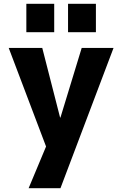

<svg xmlns="http://www.w3.org/2000/svg" viewBox="-20 -773 645 1013"><path d="M339 -603V-753H486V-603ZM119 -603V-753H266V-603ZM297 -153H299L411 -520H579L299 220H131L223 0L26 -520H203Z"/></svg>

Font: Mplus 1p ExtraBold
Style: Regular
Weight: 800
Version: Version 1.061